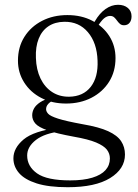

<svg xmlns="http://www.w3.org/2000/svg" viewBox="-20 -537 578 802"><path d="M326 -18Q255 -31 222.5 -41.5Q190 -52 181.2 -61.8Q172.5 -71.5 172.5 -81Q172.5 -93 181.5 -103Q190.5 -113 212.5 -123.5L196 -129.5Q165 -121.5 147.2 -109.5Q129.5 -97.5 122 -83.8Q114.5 -70 114.5 -55.5Q114.5 -36.5 127.5 -21.2Q140.5 -6 177.8 7.2Q215 20.5 288.5 34Q349 44.5 381.5 58.2Q414 72 426.5 88.2Q439 104.5 439 125Q439 153 420.8 173.5Q402.5 194 365.5 205.2Q328.5 216.5 273.5 216.5Q176 216.5 134.8 187.2Q93.5 158 93.5 112.5Q93.5 76 130.2 47.5Q167 19 239 11L226 -3.5Q120.5 10 78.2 45.8Q36 81.5 36 124.5Q36 158.5 59.5 185.8Q83 213 133 229Q183 245 263 245Q378 245 440 206.8Q502 168.5 502 108.5Q502 77 486 52.8Q470 28.5 431.8 11Q393.5 -6.5 326 -18ZM360.5 -422 381 -416Q401.5 -449.5 414.2 -460Q427 -470.5 440 -470.5Q450.5 -470.5 457 -464.5Q463.5 -458.5 468.8 -451Q474 -443.5 480.8 -437.5Q487.5 -431.5 498 -431.5Q513 -431.5 521.2 -441.8Q529.5 -452 529.5 -469Q529.5 -490.5 514 -503.8Q498.5 -517 473 -517Q446 -517 421 -499.5Q396 -482 376.5 -448.5ZM462.5 -294.5Q462.5 -345.5 436.8 -386Q411 -426.5 365.8 -450.2Q320.5 -474 261.5 -474Q202.5 -474 155.8 -450Q109 -426 82 -383.2Q55 -340.5 55 -283.5Q55 -233.5 81 -192.5Q107 -151.5 152.2 -128Q197.5 -104.5 256 -104.5Q315 -104.5 361.8 -128.5Q408.5 -152.5 435.5 -195.2Q462.5 -238 462.5 -294.5ZM248.5 -446Q309.5 -447 347.2 -402.5Q385 -358 387.5 -284Q390.5 -214.5 359 -174.2Q327.5 -134 269 -133Q228.5 -132.5 197.8 -152.5Q167 -172.5 149.2 -209.2Q131.5 -246 130 -295Q128 -341.5 141.5 -375.2Q155 -409 182.2 -427.2Q209.5 -445.5 248.5 -446Z"/></svg>

Font: Fraunces Light
Style: Regular
Weight: 300
Version: Version 1.000;[b76b70a41]